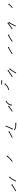

<svg xmlns="http://www.w3.org/2000/svg" viewBox="2154 -2572 439 4800"><g transform="rotate(-90 2373.0 -171.5)"><path d="M-5 -4Q-4 -5 0 -7Q3 -9 7 -11Q12 -14 17 -17Q22 -21 28 -24Q34 -28 41 -32Q48 -36 54 -40Q61 -44 68 -49Q75 -53 82 -57Q89 -62 96 -66Q102 -70 109 -74Q114 -78 120 -81Q125 -84 129 -87Q133 -90 137 -92Q139 -93 141 -95Q142 -95 143 -96L136 -107L168 -100L161 -68L154 -79Q153 -78 152 -78Q150 -77 148 -75Q144 -73 140 -70Q136 -67 131 -64Q125 -61 119 -57Q113 -53 107 -49Q100 -45 93 -41Q86 -36 79 -32Q72 -27 65 -23Q58 -19 51 -15Q45 -11 38 -7Q33 -3 27 0Q22 3 17 6Q13 8 10 10Q6 12 5 13Q4 14 3 14L-7 -3Q-6 -3 -5 -4ZM237 3Q237 3 237 3Q237 3 237 3Q237 3 237 3Q237 3 237 3Q238 1 239 -2Q239 -2 239 -2Q239 -2 239 -2Q239 -2 239 -2Q239 -2 239 -2Q241 -6 243 -10Q243 -10 243 -10Q243 -10 243 -10Q243 -10 243 -10Q243 -10 243 -10Q245 -15 248 -21Q248 -21 248 -21Q248 -21 248 -21Q248 -21 248 -21Q248 -21 248 -21Q251 -27 254 -33Q254 -33 254 -33Q254 -33 254 -33Q254 -33 254 -33Q254 -33 254 -33Q257 -40 261 -47Q261 -47 261 -47Q261 -47 261 -47Q261 -47 261 -47Q261 -47 261 -47Q265 -54 269 -61Q269 -61 269 -61Q269 -61 269 -61Q269 -61 269 -61Q269 -61 269 -61Q273 -68 277 -76Q277 -76 277 -76Q277 -76 277 -76Q277 -76 277 -76Q277 -76 277 -76Q282 -83 286 -90Q286 -90 286 -90Q286 -90 286 -90Q286 -90 286 -90Q286 -90 286 -90Q291 -97 295 -104Q295 -104 295 -104Q295 -104 296 -104Q296 -104 296 -104Q296 -104 296 -104Q300 -110 304 -116Q304 -116 304 -116Q304 -116 304 -116Q304 -116 304 -116Q304 -116 304 -116Q309 -122 312 -128Q312 -128 312 -128Q312 -128 312 -128Q313 -128 313 -128Q313 -128 313 -128Q316 -132 320 -137Q320 -137 320 -137Q320 -137 320 -137Q320 -137 320 -137Q320 -137 320 -137Q323 -141 325 -144Q327 -146 329 -148Q330 -149 330 -150L320 -158L353 -161L356 -129L346 -137Q345 -136 344 -136Q343 -134 341 -131Q338 -128 335 -124Q335 -124 335 -124Q335 -124 335 -124Q335 -124 335 -124Q335 -124 335 -124Q332 -120 328 -115Q328 -115 328 -115.5Q328 -116 328 -116Q328 -116 328 -116Q328 -116 328 -116Q325 -110 321 -105Q321 -105 321 -105Q321 -105 321 -105Q321 -105 321 -105Q321 -105 321 -105Q316 -99 312 -93Q312 -93 312 -93Q312 -93 312 -93Q312 -93 312 -93Q312 -93 312 -93Q308 -86 303 -79Q303 -79 303 -79Q303 -79 303 -79Q303 -79 303 -79Q303 -79 303 -79Q299 -72 295 -65Q295 -65 295 -65Q295 -65 295 -65Q295 -65 295 -65Q295 -65 295 -65Q290 -58 286 -51Q286 -51 286 -51Q286 -51 286 -51Q286 -51 286 -51Q286 -51 286 -51Q282 -44 278 -37Q278 -37 278 -37Q278 -37 278 -37Q278 -37 278 -37Q278 -37 278 -37Q275 -31 272 -24Q272 -24 272 -24Q272 -24 272 -24Q272 -24 272 -24Q272 -24 272 -24Q268 -18 266 -12Q266 -12 266 -12Q266 -12 266 -12Q266 -12 266 -12Q266 -12 266 -12Q263 -7 261 -2Q261 -2 261 -2Q261 -2 261 -2Q261 -2 261 -2Q261 -2 261 -2Q259 2 257 6Q257 6 257 6Q257 6 257 6Q257 6 257 6Q257 6 257 6Q256 9 255 11Q255 11 255 11Q255 11 255 11Q255 11 255 11Q255 11 255 11Q255 12 254 13L236 5Q236 5 237 3Z M732 -92Q733 -94 736 -96Q739 -98 743 -101Q743 -101 743 -101Q743 -101 743 -101Q743 -101 743 -101Q743 -101 743 -101Q747 -104 752 -107Q752 -107 752 -107Q752 -107 752 -107Q752 -107 752 -107Q752 -107 752 -107Q757 -111 762 -115Q762 -115 762 -115Q762 -115 762 -115Q762 -115 762 -115Q762 -115 762 -115Q767 -120 773 -125Q773 -125 773 -125Q773 -125 773 -125Q773 -125 773 -125Q773 -125 773 -125Q779 -130 785 -135Q785 -135 785 -135Q785 -135 785 -135Q785 -135 784.5 -135Q784 -135 784 -135Q790 -140 796 -146Q796 -146 796 -146Q796 -146 796 -146Q796 -146 796 -146Q796 -146 796 -146Q802 -151 808 -157Q808 -157 808 -157Q808 -157 808 -157Q808 -157 808 -157Q808 -157 808 -157Q813 -163 819 -168Q819 -168 819 -168Q819 -168 819 -168Q819 -168 819 -168Q819 -168 819 -168Q824 -174 829 -179Q833 -184 837 -189Q841 -193 845 -197Q848 -200 851 -204Q852 -205 852.5 -206Q853 -207 854 -208Q855 -208 856 -209L846 -218L878 -220L881 -187L871 -196Q870 -195 869 -195Q868 -193 867.5 -192Q867 -191 866 -190Q863 -187 860 -184Q856 -180 852 -175Q848 -170 843 -165Q838 -160 833 -154Q833 -154 833 -154Q833 -154 833 -154Q833 -154 833 -154Q833 -154 833 -154Q828 -149 822 -143Q822 -143 822 -143Q822 -143 822 -143Q822 -143 822 -143Q822 -143 822 -143Q816 -137 810 -131Q810 -131 810 -131Q810 -131 810 -131Q810 -131 810 -131Q810 -131 810 -131Q804 -126 798 -120Q798 -120 798 -120Q798 -120 798 -120Q798 -120 798 -120Q798 -120 798 -120Q792 -115 786 -109Q786 -109 786 -109Q786 -109 786 -109Q786 -109 786 -109Q786 -109 786 -109Q780 -104 774 -100Q774 -100 774 -100Q774 -100 774 -100Q774 -100 774 -100Q774 -100 774 -100Q769 -95 764 -91Q764 -91 764 -91Q764 -91 764 -91Q764 -91 764 -91Q764 -91 764 -91Q759 -88 755 -85Q755 -85 755 -85Q755 -85 755 -85Q755 -85 755 -85Q755 -85 755 -85Q751 -82 748 -79Q745 -77 743 -76Q742 -75 741 -75L730 -91Q731 -92 732 -92Z M1330 -93Q1332 -94 1334 -96Q1338 -97 1341 -99Q1346 -101 1351 -104Q1356 -106 1361 -109Q1367 -112 1373 -115Q1380 -119 1386 -122Q1393 -126 1399 -129Q1406 -133 1412 -136Q1419 -140 1425 -143Q1431 -146 1436 -149Q1442 -153 1447 -155Q1451 -158 1455 -161Q1459 -163 1462 -165Q1465 -166 1466 -167Q1467 -168 1468 -168L1461 -179L1493 -172L1485 -140L1478 -151Q1478 -151 1477 -150Q1475 -149 1472 -147Q1469 -146 1466 -143Q1461 -141 1457 -138Q1452 -135 1446 -132Q1440 -129 1434 -125Q1428 -122 1422 -118Q1415 -115 1409 -111Q1402 -108 1395 -104Q1389 -101 1382 -98Q1376 -95 1370 -91Q1365 -89 1360 -86Q1355 -84 1350 -81Q1347 -79 1343 -78Q1341 -77 1339 -76Q1338 -75 1337 -75L1328 -93Q1329 -93 1330 -93ZM1635 -247Q1634 -245 1633 -242Q1631 -238 1629 -234Q1627 -229 1624 -224Q1622 -218 1619 -211Q1616 -205 1613 -198Q1610 -191 1606 -183Q1603 -175 1600 -168Q1596 -160 1593 -153Q1590 -146 1586 -138Q1583 -131 1580 -125Q1577 -118 1575 -113Q1572 -107 1570 -102Q1568 -98 1567 -94Q1565 -91 1564 -89Q1564 -88 1563 -87L1575 -82L1545 -70L1533 -101L1545 -96Q1546 -97 1546 -97Q1547 -100 1548 -103Q1550 -106 1552 -110Q1554 -115 1557 -121Q1559 -127 1562 -133Q1565 -140 1568 -147Q1571 -154 1575 -161Q1578 -168 1581 -176Q1584 -183 1588 -191Q1592 -200 1595 -206Q1598 -213 1601 -220Q1604 -226 1606 -232Q1609 -237 1611 -242Q1613 -247 1615 -250Q1616 -253 1617 -255Q1617 -256 1618 -257L1636 -249Q1635 -248 1635 -247ZM1532 -42Q1532 -42 1532 -42Q1532 -42 1532 -42Q1532 -42 1532 -42Q1532 -42 1532 -42Q1533 -41 1535 -39Q1535 -39 1535 -39Q1535 -39 1535 -39Q1535 -39 1535 -39Q1535 -39 1535 -39Q1538 -37 1541 -34Q1541 -34 1541 -34Q1541 -34 1541 -34Q1541 -34 1541 -34.5Q1541 -35 1541 -35Q1544 -32 1549 -29Q1549 -29 1549 -29Q1549 -29 1549 -29Q1549 -29 1549 -29Q1549 -29 1549 -29Q1554 -26 1559 -24Q1559 -24 1559 -24Q1559 -24 1559 -24Q1559 -24 1559 -24Q1559 -24 1559 -24Q1565 -21 1572 -19Q1572 -19 1571.5 -19Q1571 -19 1571 -19Q1571 -19 1571 -19Q1571 -19 1571 -19Q1578 -16 1585 -14Q1585 -14 1585 -14Q1585 -14 1585 -14Q1585 -14 1585 -14Q1585 -14 1585 -14Q1593 -12 1600 -11Q1600 -11 1600 -11Q1600 -11 1600 -11Q1600 -11 1600 -11Q1600 -11 1600 -11Q1608 -9 1616 -8Q1616 -8 1616 -8Q1616 -8 1615 -8Q1615 -8 1615 -8Q1615 -8 1615 -8Q1623 -7 1631 -6Q1631 -6 1631 -6Q1631 -6 1630 -6Q1630 -6 1630 -6Q1630 -6 1630 -6Q1638 -6 1645 -5Q1645 -5 1645 -5Q1645 -5 1645 -5Q1645 -5 1645 -5Q1645 -5 1645 -5Q1651 -5 1658 -5Q1658 -5 1657.5 -5Q1657 -5 1657 -5Q1657 -5 1657 -5Q1657 -5 1657 -5Q1663 -5 1668 -5Q1673 -5 1677 -5Q1680 -5 1683 -5Q1684 -5 1685 -5L1684 -18L1708 5L1685 28V15Q1684 15 1683 15Q1680 15 1677 15Q1673 15 1668 15Q1662 15 1657 15Q1657 15 1657 15Q1657 15 1657 15Q1657 15 1657 15Q1657 15 1657 15Q1651 15 1644 15Q1644 15 1644 15Q1644 15 1644 15Q1644 15 1644 15Q1644 15 1644 15Q1636 14 1629 14Q1629 14 1629 14Q1629 14 1629 14Q1629 14 1629 14Q1629 14 1629 14Q1621 13 1613 12Q1613 12 1613 12Q1613 12 1613 12Q1613 12 1613 12Q1613 12 1613 12Q1604 11 1596 9Q1596 9 1596 9Q1596 9 1596 9Q1596 9 1596 9Q1596 9 1596 9Q1588 7 1580 5Q1580 5 1580 5Q1580 5 1580 5Q1580 5 1580 5Q1580 5 1580 5Q1572 3 1565 0Q1565 0 1565 0Q1565 0 1565 0Q1565 0 1564.5 0Q1564 0 1564 0Q1557 -3 1551 -6Q1551 -6 1551 -6Q1551 -6 1551 -6Q1551 -6 1550.5 -6Q1550 -6 1550 -6Q1544 -9 1539 -12Q1539 -12 1539 -12Q1539 -12 1539 -12Q1538 -12 1538 -12Q1538 -12 1538 -12Q1533 -15 1529 -18Q1529 -18 1529 -18Q1529 -18 1529 -18Q1529 -18 1529 -18Q1529 -18 1529 -18Q1525 -21 1522 -24Q1522 -24 1522 -24Q1522 -24 1522 -24Q1522 -24 1522 -24Q1522 -24 1522 -24Q1519 -26 1518 -28Q1518 -28 1518 -28Q1518 -28 1518 -28Q1518 -28 1518 -28Q1518 -28 1518 -28Q1517 -29 1516 -29L1530 -43Q1531 -43 1532 -42Z M1985 -92Q1987 -93 1989 -95Q1992 -97 1995 -99Q1999 -102 2003 -104Q2007 -107 2012 -111Q2017 -114 2022 -118Q2027 -122 2032 -125Q2038 -129 2043 -133Q2049 -137 2054 -141Q2060 -145 2065 -149Q2070 -152 2075 -156Q2080 -159 2084 -162Q2088 -165 2092 -168Q2095 -170 2097 -172Q2098 -173 2099 -173.5Q2100 -174 2101 -175Q2102 -175 2103 -176L2095 -186L2127 -181L2122 -149L2114 -160Q2114 -159 2113 -159Q2111 -157 2109 -156Q2106 -154 2103 -152Q2100 -149 2096 -146Q2091 -143 2087 -140Q2082 -136 2077 -133Q2071 -129 2066 -125Q2061 -121 2055 -117Q2049 -113 2044 -109Q2039 -105 2033 -101Q2028 -98 2023 -94Q2018 -91 2014 -88Q2010 -85 2006 -83Q2003 -80 2001 -79Q1998 -77 1997 -76Q1996 -75 1995 -75L1984 -91Q1985 -92 1985 -92ZM2254 -233Q2254 -233 2254 -233Q2254 -233 2254 -233Q2254 -233 2254 -233Q2254 -233 2254 -233Q2252 -232 2250 -231Q2250 -231 2250 -231Q2250 -231 2250 -231Q2250 -231 2250 -231Q2250 -231 2250 -231Q2246 -229 2243 -227Q2243 -227 2243 -227Q2243 -227 2243 -227Q2243 -227 2243 -227Q2243 -227 2243 -227Q2239 -224 2234 -221Q2234 -221 2234 -221Q2234 -221 2234 -221Q2234 -221 2234 -221Q2234 -221 2234 -221Q2229 -218 2224 -214Q2224 -214 2224 -214Q2224 -214 2224 -214Q2224 -214 2224 -214Q2224 -214 2224 -214Q2219 -210 2214 -205Q2214 -205 2214 -205Q2214 -205 2214 -205Q2214 -205 2214 -205Q2214 -205 2214 -205Q2208 -201 2203 -195Q2203 -195 2203 -195Q2203 -195 2203 -195Q2203 -195 2203 -195Q2203 -195 2203 -195Q2198 -190 2193 -184Q2193 -184 2193 -184Q2193 -184 2193 -184Q2193 -184 2193 -184Q2193 -184 2193 -184Q2188 -178 2184 -172Q2184 -172 2184 -172Q2184 -172 2184 -172Q2184 -172 2184 -172Q2184 -172 2184 -172Q2180 -166 2176 -160Q2176 -160 2176 -160Q2176 -160 2176 -160Q2176 -160 2176 -160Q2176 -160 2176 -160Q2172 -154 2169 -148Q2169 -148 2169 -148Q2169 -148 2169 -148Q2169 -148 2169 -148Q2169 -148 2169 -148Q2166 -142 2164 -136Q2164 -136 2164 -136.5Q2164 -137 2164 -137Q2164 -137 2164 -137Q2164 -137 2164 -137Q2162 -132 2161 -127Q2161 -127 2161 -127Q2161 -127 2161 -127Q2161 -127 2161 -127Q2161 -127 2161 -127Q2159 -123 2158 -119Q2158 -119 2158 -119Q2158 -119 2158 -119Q2158 -119 2158 -119Q2158 -119 2158 -119Q2157 -117 2157 -114Q2157 -114 2157 -114.5Q2157 -115 2157 -115Q2157 -115 2157 -115Q2157 -115 2157 -115Q2157 -114 2156 -113L2169 -110L2141 -93L2124 -121L2137 -118Q2137 -119 2137 -120Q2137 -120 2137 -120Q2137 -120 2137 -120Q2137 -120 2137 -120Q2137 -120 2137 -120Q2138 -122 2139 -125Q2139 -125 2139 -125Q2139 -125 2139 -125Q2139 -125 2139 -125Q2139 -125 2139 -125Q2140 -129 2142 -133Q2142 -133 2142 -133Q2142 -133 2142 -134Q2142 -134 2142 -134Q2142 -134 2142 -134Q2143 -139 2146 -144Q2146 -144 2146 -144Q2146 -144 2146 -144Q2146 -144 2146 -144Q2146 -144 2146 -144Q2148 -150 2151 -156Q2151 -156 2151 -156.5Q2151 -157 2151 -157Q2151 -157 2151 -157Q2151 -157 2151 -157Q2155 -163 2158 -170Q2158 -170 2158.5 -170Q2159 -170 2159 -170Q2159 -170 2159 -170Q2159 -170 2159 -170Q2163 -177 2167 -183Q2167 -183 2167 -183Q2167 -183 2167 -183Q2167 -183 2167 -183.5Q2167 -184 2167 -184Q2172 -190 2177 -197Q2177 -197 2177 -197Q2177 -197 2177 -197Q2178 -197 2178 -197Q2178 -197 2178 -197Q2183 -203 2189 -209Q2189 -209 2189 -209Q2189 -209 2189 -209Q2189 -209 2189 -209Q2189 -209 2189 -209Q2194 -215 2200 -220Q2200 -220 2200 -220Q2200 -220 2200 -220Q2200 -220 2200 -220Q2200 -220 2200 -220Q2206 -225 2212 -230Q2212 -230 2212 -230Q2212 -230 2212 -230Q2212 -230 2212 -230Q2212 -230 2212 -230Q2218 -234 2223 -238Q2223 -238 2223 -238Q2223 -238 2223 -238Q2223 -238 2223 -238Q2223 -238 2223 -238Q2228 -241 2233 -244Q2233 -244 2233 -244Q2233 -244 2233 -244Q2233 -244 2233 -244Q2233 -244 2233 -244Q2237 -246 2240 -248Q2240 -248 2240 -248Q2240 -248 2240 -248Q2240 -248 2240 -248Q2240 -248 2240 -248Q2243 -250 2245 -251Q2245 -251 2245 -251Q2245 -251 2245 -251Q2246 -251 2246 -251Q2246 -251 2246 -251Q2246 -251 2247 -252L2256 -234Q2255 -233 2254 -233Z M2527 -189Q2527 -189 2527 -189Q2527 -189 2527 -189Q2527 -189 2527 -189Q2527 -189 2527 -189Q2529 -189 2532 -189Q2532 -189 2532 -189Q2532 -189 2532 -189Q2532 -189 2532 -189Q2532 -189 2532 -189Q2535 -189 2539 -189Q2539 -189 2539 -189Q2539 -189 2539 -189Q2539 -189 2539 -189Q2539 -189 2539 -189Q2544 -190 2549 -191Q2549 -191 2549 -191Q2549 -191 2549 -191Q2549 -191 2549 -191Q2549 -191 2549 -191Q2554 -192 2561 -194Q2561 -194 2560.5 -194Q2560 -194 2560 -194Q2560 -194 2560 -194Q2560 -194 2560 -194Q2567 -196 2573 -198Q2573 -198 2573 -198Q2573 -198 2573 -198Q2573 -198 2573 -198Q2573 -198 2573 -198Q2579 -201 2586 -204Q2586 -204 2586 -204Q2586 -204 2586 -204Q2586 -204 2586 -204Q2586 -204 2586 -204Q2592 -208 2599 -212Q2599 -212 2599 -212Q2599 -212 2599 -212Q2599 -212 2599 -212Q2599 -212 2599 -212Q2605 -216 2612 -221Q2612 -221 2612 -221Q2612 -221 2612 -221Q2612 -221 2612 -220.5Q2612 -220 2612 -220Q2618 -225 2623 -230Q2623 -230 2623 -230Q2623 -230 2623 -230Q2623 -230 2623 -230Q2623 -230 2623 -230Q2629 -234 2634 -239Q2634 -239 2634 -239Q2634 -239 2634 -239Q2634 -239 2634 -239Q2634 -239 2634 -239Q2639 -243 2643 -248Q2643 -248 2643 -248Q2643 -248 2643 -248Q2643 -248 2643 -248Q2643 -248 2643 -248Q2647 -252 2651 -255Q2651 -255 2651 -255Q2651 -255 2651 -255Q2651 -255 2651 -255Q2651 -255 2651 -255Q2654 -259 2657 -261Q2659 -264 2661 -265Q2661 -266 2662 -267L2652 -276L2685 -277L2686 -245L2677 -253Q2676 -253 2675 -252Q2674 -250 2672 -248H2671Q2669 -245 2665 -241Q2665 -241 2665 -241Q2665 -241 2665 -241Q2665 -241 2665 -241Q2665 -241 2665 -241Q2662 -238 2657 -233Q2657 -233 2657 -233Q2657 -233 2657 -233Q2657 -233 2657 -233Q2657 -233 2657 -233Q2653 -229 2648 -224Q2648 -224 2648 -224Q2648 -224 2648 -224Q2648 -224 2647.5 -224Q2647 -224 2647 -224Q2642 -219 2636 -214Q2636 -214 2636 -214Q2636 -214 2636 -214Q2636 -214 2636 -214Q2636 -214 2636 -214Q2630 -209 2623 -204Q2623 -204 2623 -204Q2623 -204 2623 -204Q2623 -204 2623 -204Q2623 -204 2623 -204Q2617 -200 2610 -195Q2610 -195 2610 -195Q2610 -195 2610 -195Q2610 -195 2610 -195Q2610 -195 2610 -195Q2602 -191 2595 -187Q2595 -187 2595 -187Q2595 -187 2595 -187Q2595 -187 2595 -187Q2595 -187 2595 -187Q2588 -183 2581 -180Q2581 -180 2581 -180Q2581 -180 2580 -180Q2580 -180 2580 -180Q2580 -180 2580 -180Q2573 -177 2566 -175Q2566 -175 2566 -175Q2566 -175 2566 -175Q2566 -175 2566 -175Q2566 -175 2566 -175Q2559 -173 2553 -171Q2553 -171 2553 -171Q2553 -171 2553 -171Q2553 -171 2553 -171Q2553 -171 2553 -171Q2547 -170 2542 -170Q2542 -170 2542 -170Q2542 -170 2542 -170Q2542 -170 2541.5 -169.5Q2541 -169 2541 -169Q2537 -169 2533 -169Q2533 -169 2533 -169Q2533 -169 2533 -169Q2533 -169 2533 -169Q2533 -169 2533 -169Q2529 -169 2527 -169Q2527 -169 2527 -169Q2527 -169 2527 -169Q2527 -169 2527 -169Q2527 -169 2527 -169Q2526 -169 2525 -169V-188Q2526 -189 2527 -189ZM2659 -358Q2660 -358 2660.5 -358Q2661 -358 2662 -358Q2663 -358 2664 -358Q2665 -358 2666 -358Q2667 -358 2668.5 -358Q2670 -358 2672 -358Q2673 -358 2675 -358Q2677 -358 2678 -358Q2680 -358 2682 -358Q2684 -358 2686 -358Q2688 -358 2690 -358Q2692 -358 2694 -358Q2696 -358 2698 -358Q2700 -358 2702 -358Q2704 -358 2706 -358Q2708 -358 2710 -358Q2712 -358 2714 -358Q2716 -358 2718 -358Q2720 -358 2721.5 -358Q2723 -358 2725 -358Q2727 -358 2728.5 -358Q2730 -358 2732 -358Q2733 -358 2734.5 -358Q2736 -358 2737 -358Q2739 -358 2740 -358Q2741 -358 2742 -358Q2742 -358 2743 -358Q2744 -358 2745 -358Q2745 -358 2745 -358Q2745 -358 2745 -358V-371L2769 -348L2745 -324V-338Q2745 -338 2745 -338Q2745 -338 2745 -338Q2744 -338 2743 -338Q2742 -338 2742 -338Q2741 -338 2740 -338Q2739 -338 2737 -338Q2736 -338 2734.5 -338Q2733 -338 2732 -338Q2730 -338 2728.5 -338Q2727 -338 2725 -338Q2723 -338 2721.5 -338Q2720 -338 2718 -338Q2716 -338 2714 -338Q2712 -338 2710 -338Q2708 -338 2706 -338Q2704 -338 2702 -338Q2700 -338 2698 -338Q2696 -338 2694 -338Q2692 -338 2690 -338Q2688 -338 2686 -338Q2684 -338 2682 -338Q2680 -338 2678 -338Q2677 -338 2675 -338Q2673 -338 2672 -338Q2670 -338 2668.5 -338Q2667 -338 2666 -338Q2665 -338 2664 -338Q2663 -338 2662 -338Q2661 -338 2660.5 -338Q2660 -338 2659 -338Q2659 -338 2658.5 -338Q2658 -338 2658 -338V-358Q2658 -358 2658.5 -358Q2659 -358 2659 -358Z M2851 -92Q2853 -94 2855 -96Q2859 -98 2863 -101Q2867 -104 2872 -107Q2877 -111 2883 -115Q2889 -119 2896 -123Q2902 -127 2909 -132Q2915 -136 2923 -141Q2931 -147 2936 -150Q2943 -155 2950 -159Q2956 -163 2962 -167Q2968 -171 2973 -175Q2978 -178 2983 -181Q2987 -184 2990 -186Q2993 -188 2994 -189Q2995 -190 2996 -190L2989 -201L3021 -195L3015 -163L3007 -174Q3007 -173 3006 -173Q3004 -171 3001 -169Q2998 -167 2994 -164Q2989 -162 2984 -158Q2979 -155 2973 -151Q2967 -147 2961 -142Q2955 -138 2947 -134Q2942 -130 2934 -124Q2926 -119 2920 -115Q2913 -111 2907 -106Q2900 -102 2894 -98Q2888 -94 2883 -91Q2878 -87 2874 -84Q2870 -82 2867 -79Q2864 -77 2862 -76Q2861 -75 2860 -75L2849 -91Q2850 -92 2851 -92ZM2940 6Q2941 3 2942 1Q2944 -3 2946 -7Q2946 -7 2946 -7Q2946 -7 2946 -7Q2946 -7 2946 -7.5Q2946 -8 2946 -8Q2949 -12 2952 -18Q2952 -18 2952 -18Q2952 -18 2952 -18Q2952 -18 2952 -18Q2952 -18 2952 -18Q2955 -24 2958 -30Q2958 -30 2958 -30Q2958 -30 2958 -30Q2958 -30 2958 -30Q2958 -30 2958 -30Q2962 -37 2965 -43Q2965 -43 2965 -43Q2965 -43 2965 -43Q2965 -43 2965 -43Q2965 -43 2965 -43Q2969 -50 2974 -58Q2974 -58 2974 -58Q2974 -58 2974 -58Q2974 -58 2974 -58Q2974 -58 2974 -58Q2978 -65 2983 -72Q2983 -72 2983 -72Q2983 -72 2983 -72Q2983 -72 2983 -72Q2983 -72 2983 -72Q2987 -79 2992 -86Q2992 -86 2992 -86Q2992 -86 2992 -86Q2992 -86 2992 -86Q2992 -86 2992 -86Q2996 -93 3001 -100Q3001 -100 3001 -100Q3001 -100 3001 -100Q3001 -100 3001 -100Q3001 -100 3001 -100Q3006 -106 3010 -112Q3010 -112 3010 -112Q3010 -112 3010 -112Q3010 -112 3010 -112Q3010 -112 3010 -112Q3014 -118 3018 -123Q3018 -123 3018 -123Q3018 -123 3018 -123Q3018 -123 3018 -123Q3018 -123 3018 -123Q3022 -128 3025 -132Q3025 -132 3025 -132Q3025 -132 3025 -132Q3025 -132 3025 -132Q3025 -132 3025 -132Q3028 -136 3031 -139Q3033 -142 3035 -144Q3035 -145 3036 -145L3026 -154L3059 -157L3061 -124L3051 -132Q3051 -132 3050 -131Q3049 -129 3046 -127Q3044 -124 3041 -120Q3041 -120 3041 -120Q3041 -120 3041 -120Q3041 -120 3041 -120Q3041 -120 3041 -120Q3038 -116 3034 -111Q3034 -111 3034 -111Q3034 -111 3034 -111Q3034 -111 3034 -111Q3034 -111 3034 -111Q3030 -106 3026 -100Q3026 -100 3026 -100Q3026 -100 3026 -100Q3026 -100 3026 -100Q3026 -100 3026 -100Q3022 -95 3017 -88Q3017 -88 3017 -88Q3017 -88 3017 -88Q3017 -88 3017 -88Q3017 -88 3017 -88Q3013 -82 3008 -75Q3008 -75 3008 -75Q3008 -75 3008 -75Q3008 -75 3008 -75Q3008 -75 3008 -75Q3004 -68 2999 -61Q2999 -61 2999 -61Q2999 -61 2999 -61Q2999 -61 2999.5 -61Q3000 -61 3000 -61Q2995 -54 2991 -47Q2991 -47 2991 -47Q2991 -47 2991 -47Q2991 -47 2991 -47Q2991 -47 2991 -47Q2987 -40 2983 -33Q2983 -33 2983 -33Q2983 -33 2983 -34Q2983 -34 2983 -34Q2983 -34 2983 -34Q2979 -27 2976 -20Q2976 -20 2976 -20Q2976 -20 2976 -20Q2976 -20 2976 -20.5Q2976 -21 2976 -21Q2972 -14 2969 -9Q2969 -9 2969 -9Q2969 -9 2969 -9Q2969 -9 2969 -9Q2969 -9 2969 -9Q2967 -3 2964 1Q2964 1 2964 1Q2964 1 2964 1Q2964 1 2964 1Q2964 1 2964 1Q2962 6 2961 9Q2959 12 2958 14Q2958 15 2957 16L2939 7Q2940 7 2940 6Z M3423 -92Q3425 -94 3427 -96Q3431 -98 3435 -101Q3439 -104 3444 -107Q3450 -111 3455 -115Q3462 -119 3468 -123Q3475 -127 3482 -132Q3489 -136 3496 -140Q3503 -145 3510 -149H3511Q3518 -153 3525 -157Q3531 -161 3538 -164Q3544 -168 3550 -171Q3555 -174 3560 -176Q3564 -178 3568 -180Q3571 -182 3573 -183Q3574 -183 3575 -184L3569 -196L3600 -185L3590 -154L3584 -166Q3583 -166 3582 -165Q3580 -164 3577 -162Q3573 -161 3569 -158Q3564 -156 3559 -153Q3553 -150 3547 -147Q3541 -143 3534 -140Q3528 -136 3521 -132Q3514 -127 3506 -123Q3499 -119 3492 -115Q3486 -110 3479 -106Q3472 -102 3466 -98Q3461 -94 3455 -91Q3450 -87 3446 -84Q3442 -82 3439 -79Q3436 -77 3434 -76Q3433 -75 3432 -75L3421 -91Q3422 -92 3423 -92Z M3732 -92Q3734 -94 3736 -96Q3740 -98 3744 -101Q3748 -104 3753 -107Q3759 -111 3764 -115Q3771 -119 3777 -123Q3784 -127 3791 -132Q3798 -136 3805 -140Q3812 -145 3819 -149H3820Q3827 -153 3834 -157Q3840 -161 3847 -164Q3853 -168 3859 -171Q3864 -174 3869 -176Q3873 -178 3877 -180Q3880 -182 3882 -183Q3883 -183 3884 -184L3878 -196L3909 -185L3899 -154L3893 -166Q3892 -166 3891 -165Q3889 -164 3886 -162Q3882 -161 3878 -158Q3873 -156 3868 -153Q3862 -150 3856 -147Q3850 -143 3843 -140Q3837 -136 3830 -132Q3823 -127 3815 -123Q3808 -119 3801 -115Q3795 -110 3788 -106Q3781 -102 3775 -98Q3770 -94 3764 -91Q3759 -87 3755 -84Q3751 -82 3748 -79Q3745 -77 3743 -76Q3742 -75 3741 -75L3730 -91Q3731 -92 3732 -92Z M4041 -92Q4042 -94 4045 -96Q4048 -97 4052 -101Q4059 -105 4062 -107Q4064 -109 4067 -111Q4070 -113 4073 -115Q4076 -117 4079 -119Q4082 -121 4085 -123Q4088 -126 4091.5 -128Q4095 -130 4098 -133Q4101 -135 4104.5 -137.5Q4108 -140 4112 -142Q4120 -148 4125 -151Q4128 -154 4131.5 -156Q4135 -158 4138 -161Q4141 -163 4144 -165Q4147 -167 4150 -169Q4153 -171 4156 -173Q4159 -175 4161 -177Q4166 -180 4171 -183Q4174 -186 4178 -188Q4181 -190 4182 -192Q4184 -192 4184 -193L4177 -203L4209 -198L4203 -165L4196 -176Q4194 -176 4194 -175Q4193 -175 4189 -172Q4186 -170 4182 -167Q4180 -165 4177.5 -163.5Q4175 -162 4173 -160Q4170 -159 4167.5 -157Q4165 -155 4162 -153Q4159 -151 4156 -148.5Q4153 -146 4150 -144Q4142 -139 4137 -135Q4133 -133 4129.5 -130.5Q4126 -128 4123 -126Q4120 -123 4116.5 -121Q4113 -119 4109 -116Q4106 -114 4103 -111.5Q4100 -109 4096 -107Q4090 -102 4084 -98Q4081 -97 4078.5 -95Q4076 -93 4073 -91Q4067 -86 4064 -84Q4062 -83 4060 -82Q4058 -81 4057 -79Q4055 -78 4052 -76Q4050 -75 4050 -75L4039 -91Q4040 -92 4041 -92ZM4111 -4Q4112 -6 4114 -9Q4116 -12 4118 -16Q4120 -21 4123 -27Q4124 -30 4125.5 -33Q4127 -36 4129 -39Q4132 -46 4136 -52Q4139 -59 4143 -66Q4147 -74 4151 -81Q4154 -89 4158 -96Q4162 -103 4166 -110Q4166 -110 4166 -110Q4166 -110 4166 -110Q4166 -110 4166 -110Q4166 -110 4166 -110Q4170 -117 4173 -123Q4173 -123 4173 -123Q4173 -123 4173 -123Q4174 -123 4174 -123Q4174 -123 4174 -123Q4177 -130 4180 -135Q4180 -135 4180 -135Q4180 -135 4180 -135Q4180 -135 4180 -135Q4180 -135 4180 -135Q4184 -140 4187 -145Q4187 -145 4187 -145Q4187 -145 4187 -145Q4187 -145 4187 -145Q4187 -145 4187 -145Q4189 -149 4191 -153Q4191 -153 4191 -153Q4191 -153 4191 -153Q4191 -153 4191 -153Q4191 -153 4191 -153Q4193 -156 4195 -158Q4195 -159 4196 -159L4185 -167L4217 -173L4223 -141L4212 -148Q4212 -147 4211 -146Q4210 -145 4208 -142Q4208 -142 4208 -142Q4208 -142 4208 -142Q4208 -142 4208 -142Q4208 -142 4208 -142Q4206 -138 4203 -134Q4203 -134 4203 -134Q4203 -134 4203 -134Q4203 -135 4203.5 -135Q4204 -135 4204 -135Q4201 -130 4198 -125Q4198 -125 4198 -125Q4198 -125 4198 -125Q4198 -125 4198 -125Q4198 -125 4198 -125Q4194 -119 4191 -113Q4191 -113 4191 -113Q4191 -113 4191 -113Q4191 -113 4191 -113Q4191 -113 4191 -113Q4187 -107 4184 -100Q4184 -100 4184 -100Q4184 -100 4184 -100Q4184 -100 4184 -100Q4184 -100 4184 -100Q4180 -94 4176 -86Q4172 -79 4168 -72Q4165 -65 4161 -57Q4157 -50 4153 -43Q4150 -37 4147 -30Q4145 -27 4143.5 -24Q4142 -21 4141 -18Q4138 -12 4136 -7Q4133 -3 4132 0Q4130 3 4129 5Q4129 6 4128 7L4110 -2Q4111 -3 4111 -4Z M4573 -91Q4574 -92 4576 -93Q4578 -94 4580 -96Q4580 -96 4580 -96Q4580 -96 4580 -96Q4580 -96 4580 -96Q4580 -96 4580 -96Q4583 -98 4586 -101Q4586 -101 4586 -101Q4586 -101 4586 -101Q4586 -101 4586 -101Q4586 -101 4586 -101Q4589 -103 4593 -106Q4593 -106 4593 -106Q4593 -106 4593 -106Q4593 -106 4593 -106Q4593 -106 4593 -106Q4596 -109 4600 -112Q4600 -112 4600 -112Q4600 -112 4600 -112Q4600 -112 4600 -112Q4600 -112 4600 -112Q4604 -116 4608 -119Q4608 -119 4608 -119Q4608 -119 4608 -119Q4608 -119 4608 -119Q4608 -119 4608 -119Q4612 -123 4616 -127Q4616 -127 4616 -127Q4616 -127 4616 -127Q4616 -127 4616 -127Q4616 -127 4616 -127Q4620 -130 4623 -134Q4623 -134 4623 -134Q4623 -134 4623 -134Q4623 -134 4623 -134Q4623 -134 4623 -134Q4627 -138 4631 -142Q4631 -142 4631 -142Q4631 -142 4631 -142Q4631 -142 4631 -142Q4631 -142 4631 -142Q4634 -145 4637 -149Q4641 -152 4643 -155Q4646 -158 4648 -161Q4650 -163 4652 -165Q4654 -167 4655 -168Q4655 -169 4656 -169L4646 -178L4678 -180L4681 -147L4671 -156Q4670 -156 4670 -155Q4669 -154 4667 -152Q4665 -150 4663 -148Q4661 -145 4658 -142Q4655 -139 4652 -135Q4649 -132 4645 -128Q4645 -128 4645 -128Q4645 -128 4645 -128Q4645 -128 4645 -128Q4645 -128 4645 -128Q4641 -124 4638 -120Q4638 -120 4638 -120Q4638 -120 4638 -120Q4638 -120 4637.5 -120Q4637 -120 4637 -120Q4634 -116 4630 -112Q4630 -112 4630 -112Q4630 -112 4630 -112Q4630 -112 4630 -112Q4630 -112 4630 -112Q4625 -108 4621 -105Q4621 -105 4621 -105Q4621 -105 4621 -105Q4621 -105 4621 -105Q4621 -105 4621 -105Q4617 -101 4613 -97Q4613 -97 4613 -97Q4613 -97 4613 -97Q4613 -97 4613 -97Q4613 -97 4613 -97Q4609 -94 4606 -91Q4606 -91 4606 -91Q4606 -91 4606 -91Q4606 -91 4606 -91Q4606 -91 4606 -91Q4602 -88 4599 -85Q4599 -85 4599 -85Q4599 -85 4598 -85Q4598 -85 4598 -85Q4598 -85 4598 -85Q4595 -82 4592 -80Q4592 -80 4592 -80Q4592 -80 4592 -80Q4592 -80 4592 -80Q4592 -80 4592 -80Q4590 -78 4588 -77Q4586 -75 4585 -74Q4584 -74 4583 -74L4572 -90Q4572 -90 4573 -91Z"/></g></svg>

Font: FRB American Cursive Just Arrows
Style: Italic
Weight: 400
Italic angle: -25°
Version: Version 2.0;Modular Font Editor K font №1